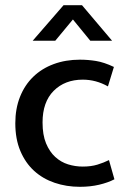

<svg xmlns="http://www.w3.org/2000/svg" viewBox="-20 -710 490 740"><path d="M299 -68Q331 -68 355.5 -75.5Q380 -83 400 -93L421 -19Q396 -6 362 2Q328 10 288 10Q236 10 190.5 -5.5Q145 -21 111.5 -51.5Q78 -82 58.5 -128Q39 -174 39 -235Q39 -291 57 -336.5Q75 -382 108 -414Q141 -446 187 -463Q233 -480 288 -480Q319 -480 350 -475Q381 -470 419 -452L396 -377Q350 -403 299 -403Q230 -403 187 -360Q144 -317 144 -238Q144 -190 157.5 -157.5Q171 -125 193 -105Q215 -85 242.5 -76.5Q270 -68 299 -68ZM412 -553H328L261 -635L193 -553H106L225 -690H296Z"/></svg>

Font: Mukta Medium
Style: Regular
Weight: 500
Designer: Girish Dalvi and Yashodeep Gholap
Foundry: Ek Type
Version: Version 2.538;PS 1.002;hotconv 16.6.51;makeotf.lib2.5.65220;